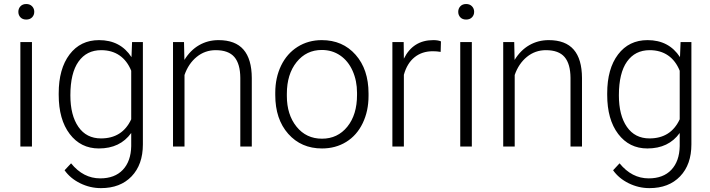

<svg xmlns="http://www.w3.org/2000/svg" viewBox="-20 -741 3593 971"><path d="M141.6 0H83V-528.3H141.6ZM72.8 -681.2Q72.8 -697.8 83.5 -709.2Q94.2 -720.7 112.8 -720.7Q131.3 -720.7 142.3 -709.2Q153.3 -697.8 153.3 -681.2Q153.3 -664.6 142.3 -653.3Q131.3 -642.1 112.8 -642.1Q94.2 -642.1 83.5 -653.3Q72.8 -664.6 72.8 -681.2Z M276.9 -269Q276.9 -393.1 331.8 -465.6Q386.7 -538.1 481 -538.1Q588.9 -538.1 645 -452.1L647.9 -528.3H702.6V-10.7Q702.6 91.3 645.5 150.9Q588.4 210.4 490.7 210.4Q435.5 210.4 385.5 185.8Q335.4 161.1 306.6 120.1L339.4 85Q401.4 161.1 486.8 161.1Q560.1 161.1 601.1 117.9Q642.1 74.7 643.6 -2V-68.4Q587.4 9.8 480 9.8Q388.2 9.8 332.5 -63.5Q276.9 -136.7 276.9 -261.2ZM335.9 -258.8Q335.9 -157.7 376.5 -99.4Q417 -41 490.7 -41Q598.6 -41 643.6 -137.7V-383.3Q623 -434.1 584.5 -460.7Q545.9 -487.3 491.7 -487.3Q418 -487.3 377 -429.4Q335.9 -371.6 335.9 -258.8Z M910.6 -528.3 912.6 -438Q942.4 -486.8 986.8 -512.5Q1031.2 -538.1 1085 -538.1Q1169.9 -538.1 1211.4 -490.2Q1252.9 -442.4 1253.4 -346.7V0H1195.3V-347.2Q1194.8 -418 1165.3 -452.6Q1135.7 -487.3 1070.8 -487.3Q1016.6 -487.3 974.9 -453.4Q933.1 -419.4 913.1 -361.8V0H855V-528.3Z M1372.1 -272Q1372.1 -348.1 1401.6 -409.2Q1431.2 -470.2 1485.1 -504.2Q1539.1 -538.1 1607.4 -538.1Q1712.9 -538.1 1778.3 -464.1Q1843.8 -390.1 1843.8 -268.1V-255.9Q1843.8 -179.2 1814.2 -117.9Q1784.7 -56.6 1731 -23.4Q1677.2 9.8 1608.4 9.8Q1503.4 9.8 1437.7 -64.2Q1372.1 -138.2 1372.1 -260.3ZM1430.7 -255.9Q1430.7 -161.1 1479.7 -100.3Q1528.8 -39.6 1608.4 -39.6Q1687.5 -39.6 1736.6 -100.3Q1785.6 -161.1 1785.6 -260.7V-272Q1785.6 -332.5 1763.2 -382.8Q1740.7 -433.1 1700.2 -460.7Q1659.7 -488.3 1607.4 -488.3Q1529.3 -488.3 1480 -427Q1430.7 -365.7 1430.7 -266.6Z M2208.5 -478.5Q2189.9 -481.9 2168.9 -481.9Q2114.3 -481.9 2076.4 -451.4Q2038.6 -420.9 2022.5 -362.8V0H1964.4V-528.3H2021.5L2022.5 -444.3Q2068.8 -538.1 2171.4 -538.1Q2195.8 -538.1 2210 -531.7Z M2366.2 0H2307.6V-528.3H2366.2ZM2297.4 -681.2Q2297.4 -697.8 2308.1 -709.2Q2318.8 -720.7 2337.4 -720.7Q2356 -720.7 2366.9 -709.2Q2377.9 -697.8 2377.9 -681.2Q2377.9 -664.6 2366.9 -653.3Q2356 -642.1 2337.4 -642.1Q2318.8 -642.1 2308.1 -653.3Q2297.4 -664.6 2297.4 -681.2Z M2580.6 -528.3 2582.5 -438Q2612.3 -486.8 2656.7 -512.5Q2701.2 -538.1 2754.9 -538.1Q2839.8 -538.1 2881.3 -490.2Q2922.9 -442.4 2923.3 -346.7V0H2865.2V-347.2Q2864.7 -418 2835.2 -452.6Q2805.7 -487.3 2740.7 -487.3Q2686.5 -487.3 2644.8 -453.4Q2603 -419.4 2583 -361.8V0H2524.9V-528.3Z M3050.8 -269Q3050.8 -393.1 3105.7 -465.6Q3160.6 -538.1 3254.9 -538.1Q3362.8 -538.1 3418.9 -452.1L3421.9 -528.3H3476.6V-10.7Q3476.6 91.3 3419.4 150.9Q3362.3 210.4 3264.6 210.4Q3209.5 210.4 3159.4 185.8Q3109.4 161.1 3080.6 120.1L3113.3 85Q3175.3 161.1 3260.7 161.1Q3334 161.1 3375 117.9Q3416 74.7 3417.5 -2V-68.4Q3361.3 9.8 3253.9 9.8Q3162.1 9.8 3106.4 -63.5Q3050.8 -136.7 3050.8 -261.2ZM3109.9 -258.8Q3109.9 -157.7 3150.4 -99.4Q3190.9 -41 3264.6 -41Q3372.6 -41 3417.5 -137.7V-383.3Q3397 -434.1 3358.4 -460.7Q3319.8 -487.3 3265.6 -487.3Q3191.9 -487.3 3150.9 -429.4Q3109.9 -371.6 3109.9 -258.8Z"/></svg>

Font: Shabnam Thin FD
Style: Thin-FD
Weight: 100
Foundry: DejaVu fonts team - Redesigned by Saber Rastikerdar - Based on Vazir font
Version: Version 5.0.0